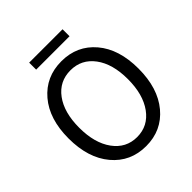

<svg xmlns="http://www.w3.org/2000/svg" viewBox="-237 -1044 1215 1215"><g transform="rotate(-45 370.5 -436.5)"><path d="M57.6 -369.1Q57.6 -543 144.5 -645Q231.4 -747.1 371.1 -747.1Q510.7 -747.1 597.2 -645Q683.6 -543 683.6 -369.1Q683.6 -194.3 597.2 -90.8Q510.7 12.7 371.1 12.7Q231.4 12.7 144.5 -90.8Q57.6 -194.3 57.6 -369.1ZM371.1 -666Q271.5 -666 212.4 -585.9Q153.3 -505.9 153.3 -369.1Q153.3 -232.4 212.9 -150.4Q272.5 -68.4 371.1 -68.4Q469.7 -68.4 529.3 -150.4Q588.9 -232.4 588.9 -369.1Q588.9 -505.9 529.3 -585.9Q469.7 -666 371.1 -666ZM220.7 -822.3V-884.8H519.5V-822.3Z"/></g></svg>

Font: GenYoGothic TW TTF Regular
Style: Regular
Weight: 400
Version: Version 1.300